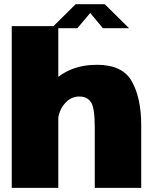

<svg xmlns="http://www.w3.org/2000/svg" viewBox="-20 -912 758 932"><path d="M37 0H263V-785H37ZM440 0H665.5V-304.5Q665.5 -435.5 620.2 -516.5Q575 -597.5 451 -597.5Q315.5 -597.5 232.2 -511.2Q149 -425 149 -341.5L259 -298Q259 -365 290 -404.2Q321 -443.5 364.5 -443.5Q403.5 -443.5 421.8 -415.8Q440 -388 440 -293ZM229.5 -775H355.5L418 -849L479.5 -775H606.5L488.5 -891.5H347Z"/></svg>

Font: Anybody UltraCondensed Thin Black
Style: Regular
Weight: 900
Version: Version 1.111